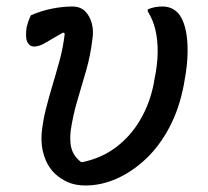

<svg xmlns="http://www.w3.org/2000/svg" viewBox="-20 -562 640 590"><path d="M75 -515Q107 -529 140 -535.5Q173 -542 202 -542Q227 -542 241.5 -527.5Q256 -513 262 -490.5Q268 -468 264 -442Q258 -391 244.5 -344.5Q231 -298 217.5 -252.5Q204 -207 197 -159Q195 -136 197 -119Q199 -102 207 -88.5Q215 -75 229 -64Q231 -64 232 -64Q233 -64 234 -64Q292 -76 336.5 -109.5Q381 -143 410.5 -193Q440 -243 452 -303L454 -315Q464 -362 464.5 -400.5Q465 -439 457.5 -470.5Q450 -502 434 -527V-533Q445 -538 456 -540Q467 -542 479 -542Q493 -542 504.5 -537.5Q516 -533 525 -524Q541 -508 549 -476.5Q557 -445 556.5 -403Q556 -361 547 -314L545 -302Q531 -228 500.5 -170.5Q470 -113 428 -73.5Q386 -34 338.5 -13Q291 8 243 8Q212 8 189 -2Q166 -12 148 -29Q126 -51 115.5 -83Q105 -115 108 -153Q112 -192 121.5 -229Q131 -266 142 -302.5Q153 -339 163.5 -377.5Q174 -416 179 -459L174 -462Q142 -444 121.5 -431.5Q101 -419 85 -419Q71 -419 64 -433Q57 -447 62 -479Q64 -487 67 -496Q70 -505 75 -515Z"/></svg>

Font: Rec Mono Duotone
Style: Italic
Weight: 400
Italic angle: -10°
Monospace: yes
Version: Version 1.085; ttfautohint (v1.8.4.7-5d5b)